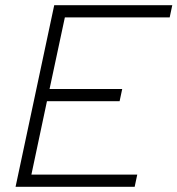

<svg xmlns="http://www.w3.org/2000/svg" viewBox="-20 -720 684 740"><path d="M40 0 189 -700H644L634 -653H230L171 -377H451L441 -330H161L101 -47H509L499 0Z"/></svg>

Font: Red Hat Text
Style: Italic
Weight: 300
Italic angle: -12°
Designer: Pentagram, MCKL
Foundry: Pentagram, MCKL
Version: Version 1.023